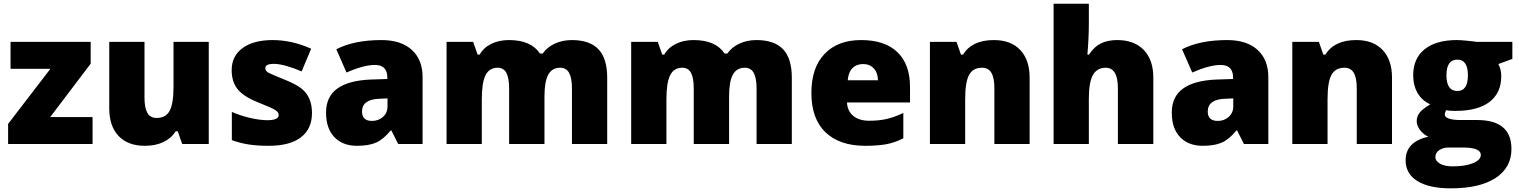

<svg xmlns="http://www.w3.org/2000/svg" viewBox="-20 -780 8230 1040"><path d="M481.4 -146V0H23.9V-108.9L252.9 -407.2H37.1V-553.2H471.2V-435.1L252 -146Z M1110.8 0H966.8L942.9 -68.8H931.6Q907.7 -30.8 865 -10.5Q822.3 9.8 764.6 9.8Q672.9 9.8 622.3 -43.5Q571.8 -96.7 571.8 -192.9V-553.2H762.7V-251Q762.7 -195.8 778.3 -168.5Q793.9 -141.1 828.6 -141.1Q877.9 -141.1 898.9 -179.7Q919.9 -218.3 919.9 -311V-553.2H1110.8Z M1427.7 -128.9Q1489.7 -128.9 1489.7 -157.2Q1489.7 -171.9 1472.2 -183.1Q1454.6 -195.3 1371.6 -228Q1294.9 -259.8 1264.9 -299.6Q1234.9 -339.4 1234.9 -399.9Q1234.9 -476.6 1294.2 -519.8Q1353.5 -563 1457 -563Q1560.5 -563 1665.5 -516.1L1613.8 -393.1Q1574.2 -410.6 1533 -422.4Q1491.7 -434.1 1463.9 -434.1Q1417 -434.1 1417 -411.1Q1417 -397 1433.1 -386.7Q1452.6 -376 1527.8 -346.2Q1585.9 -322.3 1614.3 -299.3Q1669.9 -254.4 1669.9 -168Q1669.9 -81.5 1609.6 -35.9Q1549.3 9.8 1435.5 9.8Q1375.5 9.8 1329.1 2.9Q1282.7 -3.9 1235.8 -21V-173.8Q1280.8 -153.8 1334.2 -141.4Q1387.7 -128.9 1427.7 -128.9Z M2045.9 -563Q2152.3 -563 2210.7 -509.8Q2269 -456.5 2269 -362.8V0H2136.7L2100.1 -73.2H2096.2Q2056.6 -24.9 2017.1 -7.6Q1977.5 9.8 1914.1 9.8Q1835.9 9.8 1791 -37.4Q1746.1 -84.5 1746.1 -170.2Q1746.1 -255.9 1806.4 -299.8Q1866.7 -343.8 1985.8 -349.1L2078.1 -352.1V-359.9Q2078.1 -428.2 2010.7 -428.2Q1950.2 -428.2 1856.9 -387.2L1801.8 -513.2Q1898.4 -563 2045.9 -563ZM1940.9 -175.8Q1940.9 -125 1995.1 -125Q2030.3 -125 2054.7 -147Q2079.1 -168.9 2079.1 -204.1V-247.1L2035.2 -245.1Q1940.9 -241.7 1940.9 -175.8Z M3077.1 -563Q3174.8 -563 3221.9 -512.9Q3269 -462.9 3269 -359.9V0H3078.1V-300.8Q3078.1 -357.4 3062.7 -385.3Q3047.4 -413.1 3014.2 -413.1Q2970.2 -413.1 2949.7 -375.5Q2929.2 -337.9 2929.2 -257.8V0H2737.8V-300.8Q2737.8 -357.4 2722.9 -385.3Q2708 -413.1 2675.8 -413.1Q2630.4 -413.1 2610.1 -372.8Q2589.8 -332.5 2589.8 -242.2V0H2398.9V-553.2H2543L2566.9 -484.4H2578.1Q2600.1 -522.5 2641.6 -542.7Q2683.1 -563 2736.8 -563Q2856.4 -563 2904.8 -490.2H2919.9Q2943.4 -524.4 2985.1 -543.7Q3026.9 -563 3077.1 -563Z M4077.1 -563Q4174.8 -563 4221.9 -512.9Q4269 -462.9 4269 -359.9V0H4078.1V-300.8Q4078.1 -357.4 4062.7 -385.3Q4047.4 -413.1 4014.2 -413.1Q3970.2 -413.1 3949.7 -375.5Q3929.2 -337.9 3929.2 -257.8V0H3737.8V-300.8Q3737.8 -357.4 3722.9 -385.3Q3708 -413.1 3675.8 -413.1Q3630.4 -413.1 3610.1 -372.8Q3589.8 -332.5 3589.8 -242.2V0H3398.9V-553.2H3543L3566.9 -484.4H3578.1Q3600.1 -522.5 3641.6 -542.7Q3683.1 -563 3736.8 -563Q3856.4 -563 3904.8 -490.2H3919.9Q3943.4 -524.4 3985.1 -543.7Q4026.9 -563 4077.1 -563Z M4666 9.8Q4528.3 9.8 4451.2 -63.5Q4375 -137.7 4375 -275.6Q4375 -413.6 4445.8 -487.3Q4516.6 -563 4644.5 -563Q4772.5 -563 4840.8 -497.6Q4909.2 -432.1 4909.2 -310.1V-225.1H4567.9Q4569.8 -178.7 4601.8 -152.3Q4633.8 -126 4687.3 -126Q4740.7 -126 4781.7 -135.3Q4822.8 -144.5 4873 -168V-30.8Q4826.2 -6.8 4779.3 1.5Q4732.4 9.8 4666 9.8ZM4571.8 -345.2H4735.8Q4734.9 -385.3 4713.1 -409.2Q4691.4 -433.1 4655.5 -433.1Q4619.6 -433.1 4597.7 -411.1Q4575.7 -389.2 4571.8 -345.2Z M5363.3 -563Q5455.6 -563 5506.3 -509.3Q5557.1 -455.6 5557.1 -359.9V0H5366.2V-301.8Q5366.2 -357.9 5350.1 -385.5Q5334 -413.1 5299.3 -413.1Q5250.5 -413.1 5229.2 -374.3Q5208 -335.4 5208 -242.2V0H5017.1V-553.2H5161.1L5185.1 -484.4H5196.3Q5245.1 -563 5363.3 -563Z M5877.9 -759.8V-651.9Q5877.9 -576.2 5870.1 -484.4H5878.9Q5905.8 -526.4 5942.9 -544.7Q5980 -563 6031.2 -563Q6124 -563 6175.5 -509.3Q6227.1 -455.6 6227.1 -359.9V0H6035.2V-301.8Q6035.2 -413.1 5969.2 -413.1Q5922.4 -413.1 5900.1 -374Q5877.9 -335 5877.9 -243.2V0H5687V-759.8Z M6627 -563Q6733.4 -563 6791.7 -509.8Q6850.1 -456.5 6850.1 -362.8V0H6717.8L6681.2 -73.2H6677.2Q6637.7 -24.9 6598.1 -7.6Q6558.6 9.8 6495.1 9.8Q6417 9.8 6372.1 -37.4Q6327.1 -84.5 6327.1 -170.2Q6327.1 -255.9 6387.5 -299.8Q6447.8 -343.8 6566.9 -349.1L6659.2 -352.1V-359.9Q6659.2 -428.2 6591.8 -428.2Q6531.2 -428.2 6438 -387.2L6382.8 -513.2Q6479.5 -563 6627 -563ZM6522 -175.8Q6522 -125 6576.2 -125Q6611.3 -125 6635.7 -147Q6660.2 -168.9 6660.2 -204.1V-247.1L6616.2 -245.1Q6522 -241.7 6522 -175.8Z M7326.2 -563Q7418.5 -563 7469.2 -509.3Q7520 -455.6 7520 -359.9V0H7329.1V-301.8Q7329.1 -357.9 7313 -385.5Q7296.9 -413.1 7262.2 -413.1Q7213.4 -413.1 7192.1 -374.3Q7170.9 -335.4 7170.9 -242.2V0H6980V-553.2H7124L7147.9 -484.4H7159.2Q7208 -563 7326.2 -563Z M7889.2 -129.9H7981Q8167 -129.9 8167 26.9Q8167 127.9 8081.1 184.1Q7995.1 240.2 7838.9 240.2Q7721.2 240.2 7657.5 200.7Q7593.8 161.1 7593.8 87.9Q7593.8 -11.7 7716.8 -40Q7691.9 -49.8 7672.9 -74.5Q7653.8 -99.1 7653.8 -123.3Q7653.8 -147.5 7668 -167.5Q7682.1 -187.5 7727.1 -214.8Q7683.6 -234.4 7659.2 -275.1Q7634.8 -315.9 7634.8 -373Q7634.8 -462.9 7696.3 -512.9Q7757.8 -563 7872.1 -563Q7889.6 -563 7927.2 -559.3Q7964.8 -555.7 7979 -553.2H8171.9V-460.9L8096.2 -433.1Q8111.8 -404.3 8111.8 -367.2Q8111.8 -276.9 8048.3 -228Q7984.9 -179.2 7861.8 -179.2Q7832.5 -179.2 7813 -183.1Q7806.2 -170.4 7806.2 -159.2Q7806.2 -145 7828.6 -137.5Q7851.1 -129.9 7889.2 -129.9ZM7874 -457Q7814.9 -457 7814.9 -372.1Q7814.9 -287.1 7874 -287.1Q7931.2 -287.1 7931.2 -372.1Q7931.2 -457 7874 -457ZM7902.8 19H7828.1Q7797.4 19 7775.9 33.2Q7754.9 47.9 7754.9 70.1Q7754.9 92.3 7780.3 106.7Q7805.7 121.1 7848.1 121.1Q7917 121.1 7959 103.8Q8001 86.4 8001 59.1Q8001 19 7902.8 19Z"/></svg>

Font: Open Sans Hebrew Extra Bold
Style: Regular
Weight: 800
Foundry: Ascender Corporation, Yanek Iontef
Version: Version 2.001;PS 002.001;hotconv 1.0.70;makeotf.lib2.5.58329